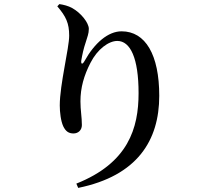

<svg xmlns="http://www.w3.org/2000/svg" viewBox="-20 -839 1040 938"><path d="M260 -808C302 -759 318 -726 318 -665C318 -604 272 -426 272 -324C272 -291 277 -248 289 -222C301 -197 316 -187 339 -187C362 -187 380 -203 380 -228C380 -268 373 -300 373 -344C373 -410 390 -470 422 -532C456 -599 511 -639 553 -639C617 -639 657 -555 657 -384C657 -213 607 -43 353 58L362 79C651 20 758 -153 758 -371C758 -571 691 -686 574 -686C508 -686 442 -629 393 -541C383 -523 375 -524 377 -543C382 -572 388 -601 399 -633C406 -657 414 -674 414 -698C414 -727 376 -776 332 -800C314 -810 291 -816 270 -819Z"/></svg>

Font: Noto Serif HK SemiBold
Style: Regular
Weight: 600
Designer: Ryoko NISHIZUKA 西塚涼子 (kana & ideographs); Frank Grießhammer (Latin, Greek & Cyrillic); Wenlong ZHANG 张文龙 (bopomofo); San
Foundry: Adobe
Version: Version 2.001;hotconv 1.1.0;makeotfexe 2.6.0